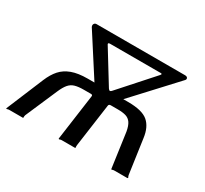

<svg xmlns="http://www.w3.org/2000/svg" viewBox="-121 -695 921 863"><g transform="rotate(30 339.5 -263.5)"><path d="M-7 0 73 -192Q88 -228 108.5 -251Q129 -274 161.5 -286Q194 -298 243 -298H453Q526 -298 556.5 -272Q587 -246 594 -192L619 -16Q620 -9 622.5 -5.5Q625 -2 621 0H554Q547 0 543 2Q539 4 538 0L513 -179Q508 -207 498 -221.5Q488 -236 471.5 -241Q455 -246 429 -246H393Q383 -246 382 -238L351 -16Q350 -9 351 -4.5Q352 0 349 0H281Q275 0 270.5 2Q266 4 265 0L298 -238Q299 -246 290 -246H253Q226 -246 208 -241Q190 -236 177.5 -221.5Q165 -207 153 -179L82 -15Q80 -8 80.5 -3.5Q81 1 77 0H9Q2 0 -2 2Q-6 4 -7 0ZM348 -307Q353 -300 357 -300Q361 -300 366 -306L517 -475Q525 -484 515 -484H252Q240 -484 244 -476ZM298 -267 143 -508Q139 -517 143 -523.5Q147 -530 155 -530H614Q625 -530 628 -523.5Q631 -517 625 -511L401 -269Z"/></g></svg>

Font: Libre Franklin
Style: Italic
Weight: 400
Italic angle: -8°
Designer: Pablo Impallari, Rodrigo Fuenzalida, Nhung Nguyen
Foundry: Impallari Type
Version: Version 3.000